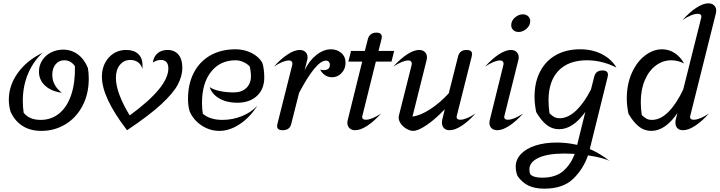

<svg xmlns="http://www.w3.org/2000/svg" viewBox="-20 -776 4321 1153"><path d="M43 -107Q33 -141 33 -177Q33 -264 88 -339.5Q143 -415 236 -459Q180 -408 148.5 -333.5Q117 -259 117 -170Q117 -136 122 -99Q156 -56 224 -56Q289 -56 336.5 -95.5Q384 -135 408 -207.5Q432 -280 430 -378Q406 -414 366 -414Q334 -414 314 -390Q294 -366 294 -327Q294 -294 309 -266.5Q324 -239 352 -219Q289 -227 251.5 -261Q214 -295 214 -346Q214 -384 234 -414.5Q254 -445 287.5 -461.5Q321 -478 359 -478Q409 -478 448 -449Q487 -420 508 -367Q513 -337 513 -304Q513 -211 475 -139.5Q437 -68 372 -29Q307 10 229 10Q159 10 112 -22Q65 -54 43 -107Z M1075 -369Q1075 -320 1048 -268.5Q1021 -217 948 -149.5Q875 -82 743 6Q592 -190 592 -315Q592 -384 633 -430Q674 -476 739 -476Q785 -476 810.5 -451.5Q836 -427 836 -383Q836 -369 835 -362Q829 -387 809.5 -401.5Q790 -416 763 -416Q724 -416 700 -386.5Q676 -357 676 -308Q676 -262 698.5 -203Q721 -144 759 -83Q991 -252 991 -365Q991 -390 979.5 -403Q968 -416 947 -416Q920 -416 898 -400Q902 -435 925.5 -455.5Q949 -476 986 -476Q1028 -476 1051.5 -448Q1075 -420 1075 -369Z M1119 -107Q1109 -141 1109 -182Q1109 -272 1144 -339.5Q1179 -407 1243.5 -443.5Q1308 -480 1394 -480Q1446 -480 1489.5 -458.5Q1533 -437 1555 -400Q1567 -362 1567 -310Q1567 -241 1523 -200Q1479 -159 1404 -159Q1342 -159 1297.5 -184.5Q1253 -210 1239 -253Q1260 -238 1299 -229.5Q1338 -221 1384 -221Q1431 -221 1459 -247.5Q1487 -274 1487 -318Q1487 -349 1479 -378Q1463 -394 1440.5 -404Q1418 -414 1395 -414Q1302 -414 1247.5 -345Q1193 -276 1193 -158Q1193 -125 1198 -93Q1241 -56 1316 -56Q1377 -56 1433.5 -79Q1490 -102 1525 -141Q1482 -72 1420.5 -31Q1359 10 1298 10Q1239 10 1190 -23Q1141 -56 1119 -107Z M1644 -19Q1644 -22 1646 -32L1735 -386Q1736 -389 1736 -394Q1736 -403 1730.5 -408Q1725 -413 1716 -413Q1681 -413 1625 -376Q1666 -422 1707 -449Q1748 -476 1780 -476Q1801 -476 1814 -464Q1827 -452 1827 -431Q1827 -423 1824 -412L1809 -354Q1837 -412 1880 -446Q1923 -480 1968 -480Q2004 -480 2029.5 -458Q2055 -436 2055 -399Q2055 -362 2031 -337Q2007 -312 1974 -312Q1951 -312 1932 -324.5Q1913 -337 1903 -358Q1915 -355 1925 -355Q1942 -355 1951.5 -363Q1961 -371 1961 -386Q1961 -398 1954.5 -405Q1948 -412 1937 -412Q1907 -412 1865.5 -361Q1824 -310 1776 -218L1729 -32Q1720 6 1678 6Q1644 6 1644 -19Z M2157 -84Q2155 -78 2155 -73Q2155 -57 2177 -57Q2212 -57 2268 -94Q2227 -48 2186 -21Q2145 6 2113 6Q2092 6 2079 -6Q2066 -18 2066 -39Q2066 -48 2069 -58L2155 -406H2072L2088 -470H2171L2189 -541Q2194 -560 2207 -570Q2220 -580 2240 -580Q2273 -580 2273 -554Q2273 -551 2271 -541L2253 -470H2347L2331 -406H2237Z M2374 -71Q2374 -76 2376 -84L2452 -386Q2453 -389 2453 -394Q2453 -403 2447.5 -408Q2442 -413 2433 -413Q2398 -413 2342 -376Q2383 -422 2424 -449Q2465 -476 2497 -476Q2518 -476 2531 -464Q2544 -452 2544 -431Q2544 -423 2541 -412L2457 -76Q2505 -82 2564 -120.5Q2623 -159 2675 -216L2731 -438Q2741 -476 2782 -476Q2815 -476 2815 -451Q2815 -448 2813 -438L2724 -84Q2722 -78 2722 -73Q2722 -57 2744 -57Q2779 -57 2835 -94Q2794 -48 2753 -21Q2712 6 2680 6Q2658 6 2646 -6.5Q2634 -19 2634 -40Q2634 -51 2636 -58L2651 -120Q2595 -61 2543 -25.5Q2491 10 2461 10Q2444 10 2423 -1.5Q2402 -13 2388 -32Q2374 -51 2374 -71Z M3050 -625Q3050 -651 3072 -670.5Q3094 -690 3120 -690Q3139 -690 3151.5 -678.5Q3164 -667 3164 -649Q3164 -623 3142 -603.5Q3120 -584 3094 -584Q3075 -584 3062.5 -595.5Q3050 -607 3050 -625ZM2919 -39Q2919 -48 2922 -58L3003 -386Q3004 -389 3004 -394Q3004 -403 2998.5 -408Q2993 -413 2984 -413Q2949 -413 2893 -376Q2934 -422 2975 -449Q3016 -476 3048 -476Q3069 -476 3082 -464Q3095 -452 3095 -431Q3095 -423 3092 -412L3010 -84Q3008 -78 3008 -73Q3008 -57 3030 -57Q3065 -57 3121 -94Q3080 -48 3039 -21Q2998 6 2966 6Q2945 6 2932 -6Q2919 -18 2919 -39Z M3642 192Q3629 183 3593.5 173.5Q3558 164 3511 157Q3483 239 3422 298Q3361 357 3248 357Q3193 357 3154.5 339Q3116 321 3088 281Q3077 254 3077 225Q3077 183 3107.5 150Q3138 117 3194 98.5Q3250 80 3323 80Q3385 80 3446 94L3495 -104Q3421 0 3337 0Q3295 0 3262 -26.5Q3229 -53 3200 -103Q3190 -153 3190 -194Q3190 -283 3224 -347.5Q3258 -412 3319.5 -446Q3381 -480 3464 -480Q3538 -480 3595 -450.5Q3652 -421 3682 -370Q3642 -391 3596.5 -402.5Q3551 -414 3505 -414Q3394 -414 3334 -351.5Q3274 -289 3274 -173Q3274 -136 3280 -95Q3296 -80 3309 -73Q3322 -66 3341 -66Q3391 -66 3439.5 -112Q3488 -158 3529 -239L3548 -314Q3557 -353 3598 -353Q3631 -353 3631 -327Q3631 -324 3629 -314L3526 102L3522 119Q3585 146 3642 192ZM3431 148Q3391 146 3371 146Q3268 146 3213.5 172Q3159 198 3159 241Q3159 250 3160.5 258Q3162 266 3164 270Q3183 291 3235 291Q3318 291 3364 249.5Q3410 208 3431 148Z M4126 -84Q4124 -78 4124 -73Q4124 -57 4146 -57Q4181 -57 4237 -94Q4196 -48 4155 -21Q4114 6 4082 6Q4060 6 4048 -6Q4036 -18 4036 -39Q4036 -51 4038 -58L4048 -97Q3975 10 3891 10Q3849 10 3816 -16.5Q3783 -43 3754 -93Q3744 -143 3744 -184Q3744 -271 3774.5 -338.5Q3805 -406 3854 -443Q3903 -480 3956 -480Q3997 -480 4031.5 -457.5Q4066 -435 4088 -395Q4050 -414 4011 -414Q3961 -414 3919 -383Q3877 -352 3852.5 -295Q3828 -238 3828 -163Q3828 -126 3834 -85Q3850 -70 3863 -63Q3876 -56 3895 -56Q3946 -56 3994 -104Q4042 -152 4083 -239L4190 -666Q4192 -672 4192 -677Q4192 -693 4170 -693Q4135 -693 4079 -656Q4120 -702 4161 -729Q4202 -756 4234 -756Q4255 -756 4268 -744Q4281 -732 4281 -711Q4281 -703 4278 -692Z"/></svg>

Font: Srisakdi
Style: Bold
Weight: 700
Designer: Cadson Demak Co.,Ltd.
Foundry: Cadson Demak Co.,Ltd.
Version: Version 1.000